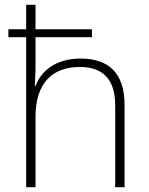

<svg xmlns="http://www.w3.org/2000/svg" viewBox="-20 -780 622 800"><path d="M128 -760H89V-658H15V-625H89V0H128V-293C128 -433 197 -501 313 -501C407 -501 460 -451 460 -341V0H499V-343C499 -475 433 -536 316 -536C212 -536 151 -484 128 -422H125C126 -450 128 -471 128 -500V-625H363V-658H128Z"/></svg>

Font: Noto Sans Myanmar ExtraLight
Style: Regular
Weight: 200
Designer: Monotype Design Team
Foundry: Monotype Imaging Inc.
Version: Version 2.107